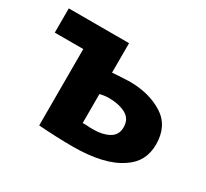

<svg xmlns="http://www.w3.org/2000/svg" viewBox="-112 -659 920 858"><g transform="rotate(30 347.5 -230.0)"><path d="M331 -341Q339 -341 359 -343Q410 -346 419 -346Q520 -346 591 -301.5Q662 -257 662 -161Q662 -72 590 -25Q507 33 343 33Q262 33 167 26V-368H20V-493H331ZM330 -80Q338 -81 344.5 -80.5Q351 -80 356 -80Q365 -79 386 -79Q433 -79 465.5 -97Q498 -115 498 -155Q498 -199 462.5 -217.5Q427 -236 377 -236Q354 -236 330 -230Z"/></g></svg>

Font: BM Euljiro oraeorae
Style: Regular
Weight: 400
Designer: Bongjin Kim; Bomjun Kim; Myungsoo Han; Hyesun Chae; Mikyoung Jeong; Wujin Sim; Minjae Kang; Suwha Jang;
Foundry: Sandoll Inc.
Version: Version 1.000;hotconv 1.0.109;makeexe 2.5.65596